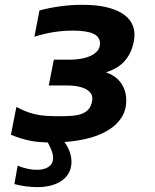

<svg xmlns="http://www.w3.org/2000/svg" viewBox="-20 -580 642 796"><path d="M534.7 -408.2Q528.8 -377.9 517.3 -356.7Q505.9 -335.4 490.7 -320.6Q475.6 -305.7 457.3 -295.9Q439 -286.1 419.4 -279.8Q437.5 -273.9 452.9 -263.7Q468.3 -253.4 479.5 -238.8Q490.7 -224.1 497.1 -205.3Q503.4 -186.5 503.4 -163.6Q503.4 -123 483.6 -92.5Q463.9 -62 429.4 -40.8Q395 -19.5 348.4 -7.3Q301.8 4.9 247.6 8.8Q276.4 50.8 276.4 90.8Q276.4 114.7 266.8 134Q257.3 153.3 239 167Q220.7 180.7 194.3 188.2Q168 195.8 134.8 195.8Q112.8 195.8 87.9 192.6Q63 189.5 39.6 183.1L53.2 106.9Q95.7 124 132.3 124Q164.6 124 182.4 111.1Q200.2 98.1 200.2 73.7Q200.2 62 195.1 47.4Q189.9 32.7 178.2 10.7Q160.6 10.3 142.8 8.8Q125 7.3 106.4 3.7Q87.9 0 67.9 -5.9Q47.9 -11.7 25.4 -21.5L47.9 -136.7Q69.8 -125 89.4 -117.4Q108.9 -109.9 129.4 -105.5Q149.9 -101.1 173.6 -99.6Q197.3 -98.1 228 -98.1Q254.9 -98.1 277.6 -99.9Q300.3 -101.6 317.6 -107.7Q335 -113.8 346.2 -126Q357.4 -138.2 361.3 -158.7Q362.8 -166 362.8 -171.9Q362.8 -187 353.3 -197.3Q343.8 -207.5 329.1 -213.9Q314.5 -220.2 296.4 -222.9Q278.3 -225.6 261.7 -225.6H182.1L203.1 -332.5H270Q290.5 -332.5 312.5 -335.9Q334.5 -339.4 352.8 -347.2Q371.1 -355 382.8 -367.9Q394.5 -380.9 394.5 -399.9Q394.5 -427.2 366.9 -440.2Q339.4 -453.1 281.7 -453.1Q201.7 -453.1 122.6 -427.7L143.6 -536.6Q182.6 -547.4 229 -553.7Q275.4 -560.1 322.3 -560.1Q377 -560.1 417.5 -551Q458 -542 484.9 -525.4Q511.7 -508.8 524.7 -486.1Q537.6 -463.4 537.6 -436.5Q537.6 -429.7 536.9 -422.4Q536.1 -415 534.7 -408.2Z"/></svg>

Font: Hack
Style: Bold Italic
Weight: 700
Italic angle: -11°
Monospace: yes
Designer: Christopher Simpkins
Foundry: Christopher Simpkins
Version: Version 2.017; ttfautohint (v1.4.1) -l 4 -r 80 -G 350 -x 0 -